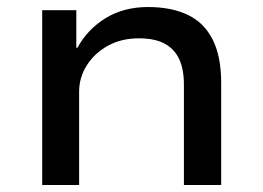

<svg xmlns="http://www.w3.org/2000/svg" viewBox="-20 -526 747 546"><path d="M100 0V-497H197V-390H200Q229 -443 280.5 -474.5Q332 -506 401 -506Q467 -506 513.5 -484Q560 -462 584.5 -414Q609 -366 609 -290V0H503V-286Q503 -329 489.5 -358Q476 -387 448 -402Q420 -417 375 -417Q325 -417 287 -396Q249 -375 227 -340.5Q205 -306 205 -265V0Z"/></svg>

Font: Nunito Sans 7pt SemiExpanded Medium
Style: Regular
Weight: 500
Width: 6
Designer: Vernon Adams
Foundry: Vernon Adams
Version: Version 3.101;gftools[0.9.27]